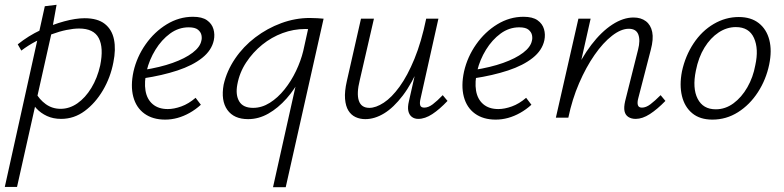

<svg xmlns="http://www.w3.org/2000/svg" viewBox="-41 -491 3271 801"><path d="M-21 289 146 -465 195 -471 173 -349 30 289ZM214 5Q181 5 155 -7Q129 -19 111 -38.5Q93 -58 83 -82L107 -106Q123 -76 150 -56.5Q177 -37 212 -37Q249 -37 282 -60Q315 -83 340 -124Q365 -165 377 -218Q392 -292 371 -332Q350 -372 289 -372Q266 -372 236.5 -366Q207 -360 174.5 -348Q142 -336 109.5 -319Q77 -302 48 -280L33 -306Q78 -342 128.5 -365.5Q179 -389 227 -402Q275 -415 312 -415Q366 -415 396 -391.5Q426 -368 434.5 -326.5Q443 -285 432 -231Q420 -168 388.5 -114.5Q357 -61 312.5 -28Q268 5 214 5Z M648 8Q596 8 561.5 -17Q527 -42 515 -87.5Q503 -133 516 -193Q530 -254 566.5 -306Q603 -358 654.5 -389.5Q706 -421 764 -421Q802 -421 822.5 -406.5Q843 -392 849.5 -369.5Q856 -347 851 -323Q842 -281 802.5 -249.5Q763 -218 699.5 -197Q636 -176 556 -164L557 -199Q627 -210 679 -228.5Q731 -247 762.5 -271Q794 -295 799 -321Q802 -331 799.5 -344Q797 -357 785 -367Q773 -377 746 -377Q704 -377 668.5 -351Q633 -325 607.5 -283.5Q582 -242 571 -196Q560 -149 566 -113Q572 -77 596 -56.5Q620 -36 659 -36Q685 -36 715.5 -47Q746 -58 775 -83L797 -54Q775 -34 750 -20Q725 -6 699.5 1Q674 8 648 8Z M1098 290 1217 -243 1253 -277Q1240 -221 1215 -170.5Q1190 -120 1154.5 -80Q1119 -40 1078.5 -17Q1038 6 994 6Q935 6 907.5 -32.5Q880 -71 892 -138Q905 -195 939.5 -246Q974 -297 1024 -335Q1074 -373 1132.5 -394.5Q1191 -416 1251 -416Q1269 -416 1283.5 -415Q1298 -414 1309 -413L1151 290ZM1015 -41Q1051 -41 1084.5 -62Q1118 -83 1146 -118Q1174 -153 1194 -195Q1214 -237 1224 -278L1249 -391L1272 -368Q1264 -369 1253 -369.5Q1242 -370 1232 -370Q1184 -370 1138 -353Q1092 -336 1053 -304.5Q1014 -273 986 -230.5Q958 -188 949 -138Q941 -95 957 -68Q973 -41 1015 -41Z M1483 6Q1461 6 1442.5 -2.5Q1424 -11 1412.5 -29.5Q1401 -48 1398.5 -78.5Q1396 -109 1406 -153L1465 -413H1519L1460 -157Q1446 -101 1456 -71Q1466 -41 1500 -41Q1527 -41 1560 -62.5Q1593 -84 1626 -129.5Q1659 -175 1688 -245.5Q1717 -316 1737 -413H1769Q1745 -302 1711.5 -222.5Q1678 -143 1639.5 -92.5Q1601 -42 1561.5 -18Q1522 6 1483 6ZM1704 5Q1688 5 1677 -3.5Q1666 -12 1662.5 -28Q1659 -44 1665 -69L1743 -413H1788L1714 -82Q1709 -62 1712 -52Q1715 -42 1729 -42Q1746 -42 1764.5 -56Q1783 -70 1806 -94L1826 -70Q1793 -35 1762.5 -15Q1732 5 1704 5Z M2027 8Q1975 8 1940.5 -17Q1906 -42 1894 -87.5Q1882 -133 1895 -193Q1909 -254 1945.5 -306Q1982 -358 2033.5 -389.5Q2085 -421 2143 -421Q2181 -421 2201.5 -406.5Q2222 -392 2228.5 -369.5Q2235 -347 2230 -323Q2221 -281 2181.5 -249.5Q2142 -218 2078.5 -197Q2015 -176 1935 -164L1936 -199Q2006 -210 2058 -228.5Q2110 -247 2141.5 -271Q2173 -295 2178 -321Q2181 -331 2178.5 -344Q2176 -357 2164 -367Q2152 -377 2125 -377Q2083 -377 2047.5 -351Q2012 -325 1986.5 -283.5Q1961 -242 1950 -196Q1939 -149 1945 -113Q1951 -77 1975 -56.5Q1999 -36 2038 -36Q2064 -36 2094.5 -47Q2125 -58 2154 -83L2176 -54Q2154 -34 2129 -20Q2104 -6 2078.5 1Q2053 8 2027 8Z M2611 5Q2593 5 2580.5 -3Q2568 -11 2564.5 -27Q2561 -43 2567 -69L2621 -284Q2631 -323 2622 -347Q2613 -371 2582 -371Q2550 -371 2512.5 -342Q2475 -313 2439.5 -262Q2404 -211 2375 -144Q2346 -77 2330 0H2291Q2314 -95 2349 -172Q2384 -249 2426 -304Q2468 -359 2513.5 -388.5Q2559 -418 2602 -418Q2633 -418 2653.5 -402.5Q2674 -387 2680 -357.5Q2686 -328 2674 -283L2622 -82Q2617 -64 2620 -53Q2623 -42 2637 -42Q2654 -42 2672.5 -56Q2691 -70 2715 -94L2735 -70Q2701 -35 2670 -15Q2639 5 2611 5ZM2278 0 2372 -413H2423L2330 0Z M2931 8Q2879 8 2847 -18.5Q2815 -45 2804 -90.5Q2793 -136 2804 -193Q2818 -258 2852.5 -310Q2887 -362 2936.5 -391Q2986 -420 3041 -420Q3092 -420 3124.5 -394.5Q3157 -369 3168.5 -324.5Q3180 -280 3168 -222Q3155 -159 3121 -106.5Q3087 -54 3038 -23Q2989 8 2931 8ZM2945 -35Q2985 -35 3019 -60Q3053 -85 3077 -127Q3101 -169 3110 -219Q3125 -287 3104.5 -332.5Q3084 -378 3029 -378Q2991 -378 2957 -355.5Q2923 -333 2898 -292.5Q2873 -252 2862 -196Q2847 -123 2869.5 -79Q2892 -35 2945 -35Z"/></svg>

Font: Ysabeau Infant Light
Style: Italic
Weight: 300
Italic angle: -12°
Designer: Christian Thalmann (Catharsis Fonts)
Version: Version 2.001;gftools[0.9.30]; featfreeze: ss01,ss02,lnum